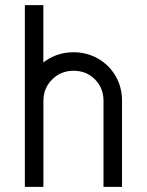

<svg xmlns="http://www.w3.org/2000/svg" viewBox="-20 -726 571 747"><path d="M266.2 -522.7Q318.5 -522.7 361.7 -497.8Q404.9 -472.9 429.8 -430.1Q454.7 -387.2 454.7 -334.9V1H382.7V-333.5Q382.7 -383.5 349.5 -417.1Q316.3 -450.7 266.2 -450.7Q216.9 -450.7 182.9 -416.9Q148.9 -383.1 148.9 -333.5V1H76.9V-334.9Q76.9 -387.2 102.2 -430.1Q127.5 -472.9 170.7 -497.8Q213.9 -522.7 266.2 -522.7ZM76.7 -706H148.7V0H76.7Z"/></svg>

Font: Lineal Thin
Style: Regular
Weight: 200
Designer: Created by Frank Adebiaye with contributions from Anton Moglia & Ariel Martín Pérez
Created by Frank ADEBIAYE with FontF
Foundry: Velvetyne Type Foundry
Version: Version 2.000;Glyphs 3.2 (3227)